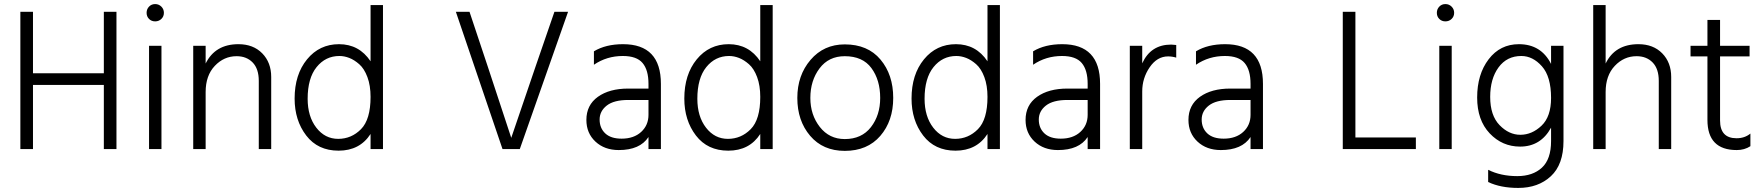

<svg xmlns="http://www.w3.org/2000/svg" viewBox="-20 -732 8662 943"><path d="M552 0H490V-315H142V0H80V-674H142V-372H490V-674H552Z M773 0H712V-507H773ZM772.5 -699.5Q785 -687 785 -669Q785 -651 772.5 -639Q760 -627 742 -627Q724 -627 712 -639Q700 -651 700 -669Q700 -687 712 -699.5Q724 -712 742 -712Q760 -712 772.5 -699.5Z M1312 0H1251V-335Q1251 -394 1221 -425Q1191 -456 1142 -456Q1080 -456 1035 -408.5Q990 -361 990 -280V0H929V-507H990V-420Q1037 -515 1151 -515Q1224 -515 1268 -470Q1312 -425 1312 -354Z M1491 -247Q1491 -160 1533.5 -105Q1576 -50 1641 -50Q1706 -50 1753 -97.5Q1800 -145 1800 -256Q1800 -312 1784.5 -353.5Q1769 -395 1744.5 -416.5Q1720 -438 1695.5 -447.5Q1671 -457 1647 -457Q1579 -457 1535 -402.5Q1491 -348 1491 -247ZM1861 0H1800V-74Q1747 8 1643 8Q1541 8 1484 -66.5Q1427 -141 1427 -248Q1427 -366 1488 -440.5Q1549 -515 1645 -515Q1744 -515 1800 -431V-707H1861Z M2533 0H2448L2219 -674H2286L2375 -407L2491 -55L2611 -407L2703 -674H2770Z M3033 -51Q3093 -51 3129 -84Q3165 -117 3165 -168V-241H3066Q2995 -241 2960 -213.5Q2925 -186 2925 -145Q2925 -103 2952.5 -77Q2980 -51 3033 -51ZM3165 -59Q3123 5 3019 5Q2949 5 2904.5 -36.5Q2860 -78 2860 -143Q2860 -216 2916.5 -256.5Q2973 -297 3066 -297H3165V-320Q3165 -388 3136 -422.5Q3107 -457 3039 -457Q2960 -457 2897 -414V-480Q2955 -515 3040 -515Q3226 -515 3226 -320V0H3165Z M3405 -247Q3405 -160 3447.5 -105Q3490 -50 3555 -50Q3620 -50 3667 -97.5Q3714 -145 3714 -256Q3714 -312 3698.5 -353.5Q3683 -395 3658.5 -416.5Q3634 -438 3609.5 -447.5Q3585 -457 3561 -457Q3493 -457 3449 -402.5Q3405 -348 3405 -247ZM3775 0H3714V-74Q3661 8 3557 8Q3455 8 3398 -66.5Q3341 -141 3341 -248Q3341 -366 3402 -440.5Q3463 -515 3559 -515Q3658 -515 3714 -431V-707H3775Z M4367 -251Q4367 -138 4303.5 -64.5Q4240 9 4129 9Q4022 9 3959 -65Q3896 -139 3896 -251Q3896 -362 3961 -438Q4026 -514 4129 -514Q4242 -514 4304.5 -439.5Q4367 -365 4367 -251ZM3960 -251Q3960 -168 4006.5 -108.5Q4053 -49 4129 -49Q4212 -49 4257.5 -107.5Q4303 -166 4303 -251Q4303 -339 4260 -397.5Q4217 -456 4129 -456Q4050 -456 4005 -396Q3960 -336 3960 -251Z M4521 -247Q4521 -160 4563.5 -105Q4606 -50 4671 -50Q4736 -50 4783 -97.5Q4830 -145 4830 -256Q4830 -312 4814.5 -353.5Q4799 -395 4774.5 -416.5Q4750 -438 4725.5 -447.5Q4701 -457 4677 -457Q4609 -457 4565 -402.5Q4521 -348 4521 -247ZM4891 0H4830V-74Q4777 8 4673 8Q4571 8 4514 -66.5Q4457 -141 4457 -248Q4457 -366 4518 -440.5Q4579 -515 4675 -515Q4774 -515 4830 -431V-707H4891Z M5190 -51Q5250 -51 5286 -84Q5322 -117 5322 -168V-241H5223Q5152 -241 5117 -213.5Q5082 -186 5082 -145Q5082 -103 5109.5 -77Q5137 -51 5190 -51ZM5322 -59Q5280 5 5176 5Q5106 5 5061.5 -36.5Q5017 -78 5017 -143Q5017 -216 5073.5 -256.5Q5130 -297 5223 -297H5322V-320Q5322 -388 5293 -422.5Q5264 -457 5196 -457Q5117 -457 5054 -414V-480Q5112 -515 5197 -515Q5383 -515 5383 -320V0H5322Z M5590 0H5529V-507H5590V-421Q5632 -513 5732 -513Q5739 -513 5757 -511V-449Q5737 -455 5717 -455Q5663 -455 5626.5 -401.5Q5590 -348 5590 -283Z M5990 -51Q6050 -51 6086 -84Q6122 -117 6122 -168V-241H6023Q5952 -241 5917 -213.5Q5882 -186 5882 -145Q5882 -103 5909.5 -77Q5937 -51 5990 -51ZM6122 -59Q6080 5 5976 5Q5906 5 5861.5 -36.5Q5817 -78 5817 -143Q5817 -216 5873.5 -256.5Q5930 -297 6023 -297H6122V-320Q6122 -388 6093 -422.5Q6064 -457 5996 -457Q5917 -457 5854 -414V-480Q5912 -515 5997 -515Q6183 -515 6183 -320V0H6122Z M6934 0H6575V-674H6637V-57H6934Z M7110 0H7049V-507H7110ZM7109.5 -699.5Q7122 -687 7122 -669Q7122 -651 7109.5 -639Q7097 -627 7079 -627Q7061 -627 7049 -639Q7037 -651 7037 -669Q7037 -687 7049 -699.5Q7061 -712 7079 -712Q7097 -712 7109.5 -699.5Z M7659 -39Q7659 76 7597 133.5Q7535 191 7437 191Q7350 191 7289 162V102Q7351 133 7432 133Q7508 133 7553 91.5Q7598 50 7598 -39V-105Q7547 -12 7446 -12Q7358 -12 7296.5 -77Q7235 -142 7235 -253Q7235 -367 7291.5 -441Q7348 -515 7440 -515Q7549 -515 7598 -418V-507H7659ZM7299 -256Q7299 -165 7345 -117.5Q7391 -70 7447 -70Q7504 -70 7551 -114.5Q7598 -159 7598 -251Q7598 -356 7553 -406.5Q7508 -457 7452 -457Q7381 -457 7340 -401Q7299 -345 7299 -256Z M8188 0H8127V-335Q8127 -394 8097 -425Q8067 -456 8018 -456Q7956 -456 7911 -408.5Q7866 -361 7866 -280V0H7805V-707H7866V-420Q7912 -515 8027 -515Q8100 -515 8144 -470Q8188 -425 8188 -354Z M8577 -14Q8548 5 8510 5Q8366 5 8366 -143V-455H8283V-507H8366V-634H8428V-507H8573V-455H8428V-140Q8428 -53 8509 -53Q8549 -53 8577 -76Z"/></svg>

Font: Hind Vadodara Light
Style: Regular
Weight: 300
Designer: Hitesh Malaviya
Foundry: Indian Type Foundry
Version: Version 1.000;PS 1.0;hotconv 1.0.86;makeotf.lib2.5.63406; tt